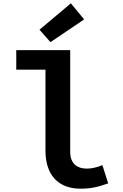

<svg xmlns="http://www.w3.org/2000/svg" viewBox="-20 -1123 740 1157"><path d="M218 -944 284 -869 487 -1006 407 -1103ZM254 -215C254 -73 327 14 465 14C534 14 574 2 632 -18L597 -128C561 -113 531 -107 503 -107C448 -107 403 -134 403 -208V-821H78V-703H254Z"/></svg>

Font: Kawkab Mono
Style: Bold
Weight: 700
Monospace: yes
Designer: Abdullah Arif
Foundry: Abdullah Arif
Version: Version 1.000;PS 000.500;hotconv 1.0.88;makeotf.lib2.5.64775